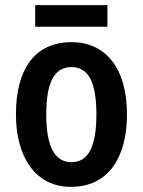

<svg xmlns="http://www.w3.org/2000/svg" viewBox="-20 -717 556 747"><path d="M398 -697H117V-613H398ZM474 -272C474 -454 389 -553 259 -553C113 -553 42 -445 42 -272C42 -106 118 10 256 10C404 10 474 -108 474 -272ZM160 -272C160 -394 190 -456 258 -456C326 -456 355 -394 355 -272C355 -151 326 -86 258 -86C190 -86 160 -152 160 -272Z"/></svg>

Font: Noto Sans Khmer Condensed SemiBold
Style: Regular
Weight: 600
Width: 3
Designer: Danh Hong and the Monotype Design Team
Foundry: Monotype Imaging Inc.
Version: Version 2.004